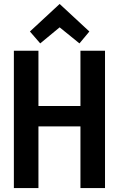

<svg xmlns="http://www.w3.org/2000/svg" viewBox="-20 -949 600 969"><path d="M50 0V-693H174V-414H386V-693H510V0H386V-311H174V0ZM183 -730 131 -790 281 -929 431 -790 381 -730 281 -811Z"/></svg>

Font: Ubuntu Sans Mono SemiBold
Style: Regular
Weight: 600
Monospace: yes
Designer: Dalton Maag Ltd
Foundry: Dalton Maag Ltd
Version: Version 1.006